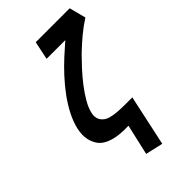

<svg xmlns="http://www.w3.org/2000/svg" viewBox="-272 -787 1088 1088"><g transform="rotate(-45 272.0 -243.0)"><path d="M544 -600 518 -700H246L223 -590H373Q346 -566 333 -554.5Q320 -543 313.5 -537Q307 -531 298 -523Q264 -492 227.5 -452.5Q191 -413 158 -368.5Q125 -324 101 -277Q77 -230 67 -185Q58 -143 64.5 -109.5Q71 -76 90 -50Q109 -26 141 -13Q173 0 211 4Q249 8 283 6L241 190L346 214L412 -92Q387 -92 357 -92Q327 -92 297 -94Q267 -96 243 -102.5Q219 -109 205 -123Q190 -137 186 -154.5Q182 -172 186 -191Q193 -225 215.5 -263.5Q238 -302 267.5 -340Q297 -378 328.5 -412Q360 -446 385 -471Q405 -490 425 -508Q445 -526 465 -542.5Q485 -559 505 -573.5Q525 -588 544 -600Z"/></g></svg>

Font: Advent Pro
Style: Bold Italic
Weight: 700
Italic angle: -12°
Designer: VivaRado, Andreas Kalpakidis
Foundry: VivaRado, Andreas Kalpakidis
Version: Version 3.000